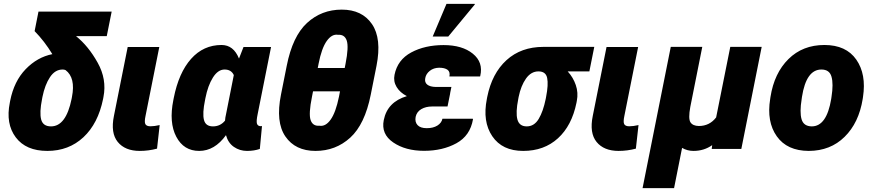

<svg xmlns="http://www.w3.org/2000/svg" viewBox="-20 -771 4504 994"><path d="M244.1 -116.7Q321.8 -116.7 350.6 -258.8L352.5 -269Q372.1 -368.7 319.3 -408.2Q312.5 -411.1 304.2 -411.1Q265.1 -411.1 238.8 -371.6Q212.4 -332 199.7 -269L197.8 -258.8Q183.6 -188 193.1 -152.3Q202.6 -116.7 244.1 -116.7ZM30.8 -239.3 32.7 -249.5Q52.7 -350.6 112.8 -412.8Q172.9 -475.1 251 -490.7Q210 -558.1 159.2 -609.9L179.2 -710.9H558.1L532.7 -584H373.5Q437.5 -532.7 485.6 -446.5Q533.7 -360.4 515.6 -269L513.7 -258.8Q487.8 -131.3 411.9 -60.5Q335.9 10.3 225.1 10.3Q114.3 10.3 61.5 -60.1Q8.8 -130.4 30.8 -239.3Z M806.6 -123.5 793 -1.5Q749 10.3 703.6 10.3Q627.4 10.3 589.6 -36.1Q551.8 -82.5 569.8 -170.9L641.1 -527.8H804.7L733.4 -170.9Q726.6 -139.2 732.7 -128.2Q738.8 -117.2 758.8 -117.2Q778.8 -117.2 806.6 -123.5Z M1145 -146.5Q1146 -162.6 1150.4 -180.7L1190.4 -382.3Q1177.2 -411.1 1142.6 -411.1Q1108.4 -411.1 1082.3 -369.6Q1056.2 -328.1 1043.5 -263.2L1041.5 -252.9Q1027.3 -184.1 1035.9 -150.4Q1044.4 -116.7 1082.5 -116.7Q1120.6 -116.7 1145 -146.5ZM1127 -538.1Q1189 -538.1 1217.3 -467.8L1240.7 -527.8H1383.3L1314 -180.7Q1306.2 -143.6 1310.3 -130.6Q1314.5 -117.7 1330.6 -117.7Q1335 -117.7 1336.4 -119.1L1325.2 0Q1295.9 10.3 1258.8 10.3Q1221.2 10.3 1191.2 -10.3Q1161.1 -30.8 1149.9 -71.3Q1091.3 10.3 1011.2 10.3Q931.2 10.3 892.6 -63.2Q854 -136.7 877.4 -252.9L879.4 -263.2Q905.3 -394.5 969.2 -466.3Q1033.2 -538.1 1127 -538.1Z M1625 -418.9H1764.6L1769 -441.4Q1786.1 -528.3 1775.1 -560.8Q1764.2 -593.3 1730 -590.8Q1698.2 -596.2 1671.6 -558.8Q1645 -521.5 1629.4 -441.4ZM1740.2 -298.3H1600.6L1595.2 -270.5Q1577.1 -181.6 1588.1 -149.4Q1599.1 -117.2 1633.8 -120.1Q1665.5 -114.7 1691.9 -151.9Q1718.3 -189 1734.9 -270.5ZM1434.6 -280.8 1464.4 -430.2Q1494.6 -583.5 1569.6 -652.3Q1644.5 -721.2 1749.5 -721.2Q1854.5 -721.2 1905.8 -646.2Q1957 -571.3 1929.2 -430.2L1899.4 -280.8Q1868.7 -127 1793.2 -58.3Q1717.8 10.3 1613.3 10.3Q1508.8 10.3 1457.5 -64.5Q1406.2 -139.2 1434.6 -280.8Z M2427.7 -493.2Q2482.9 -448.7 2466.3 -377.9L2465.3 -375H2306.6Q2311.5 -398.9 2296.9 -409.7Q2282.2 -420.4 2253.4 -420.4Q2224.6 -419.9 2205.1 -404.3Q2185.5 -388.7 2181.6 -366.7Q2177.2 -344.7 2191.9 -333Q2206.5 -321.3 2236.8 -320.8H2316.9L2310.1 -287.1H2310.5L2296.9 -219.7H2216.8Q2184.6 -219.7 2161.1 -206.1Q2137.7 -192.4 2131.8 -166Q2127 -139.6 2141.6 -123.5Q2156.2 -107.4 2189.5 -107.4Q2222.7 -107.4 2244.6 -121.1Q2266.1 -134.8 2270.5 -156.2H2427.7L2428.7 -153.3Q2414.1 -68.4 2342.8 -29.3Q2271.5 9.8 2175.3 9.8Q2079.1 9.8 2015.6 -33.7Q1952.1 -77.1 1966.8 -149.4Q1985.4 -243.2 2086.4 -273.4Q2050.8 -291.5 2033.2 -320.8Q2015.6 -350.1 2022.5 -383.8Q2038.1 -461.4 2108.9 -499.5Q2179.7 -537.6 2276.4 -537.6Q2373 -537.6 2427.7 -493.2ZM2291.5 -751H2437.5L2438.5 -748.5L2300.8 -582H2220.2Z M2805.2 -258.8 2807.1 -269Q2819.8 -333.5 2812.7 -367.4Q2805.7 -401.4 2767.6 -401.4Q2729.5 -401.4 2703.1 -364.3Q2676.8 -327.1 2665 -269L2663.1 -258.8Q2648.9 -188 2658.7 -152.3Q2668.5 -116.7 2707 -116.7Q2745.6 -116.7 2768.8 -155.3Q2792 -193.8 2805.2 -258.8ZM2500.5 -258.8 2502.4 -269Q2526.9 -391.1 2602.3 -459.7Q2677.7 -528.3 2793.5 -528.3Q2793.5 -527.8 3056.6 -528.3L3031.2 -401.4H2918.9Q2947.3 -370.6 2960.9 -330.8Q2974.6 -291 2966.3 -249L2964.4 -238.8Q2940.4 -120.6 2868.7 -55.2Q2796.9 10.3 2688.5 10.3Q2580.1 10.3 2528.6 -65.7Q2477.1 -141.6 2500.5 -258.8Z M3285.6 -123.5 3272 -1.5Q3228 10.3 3182.6 10.3Q3106.4 10.3 3068.6 -36.1Q3030.8 -82.5 3048.8 -170.9L3120.1 -527.8H3283.7L3212.4 -170.9Q3205.6 -139.2 3211.7 -128.2Q3217.8 -117.2 3237.8 -117.2Q3257.8 -117.2 3285.6 -123.5Z M3598.1 -118.7Q3653.3 -118.7 3687.5 -163.1L3760.7 -528.3H3923.3L3817.9 0H3664.6L3667 -19.5Q3624.5 10.3 3570.3 10.3Q3538.1 10.3 3511.2 -5.4L3469.7 203.1H3306.6L3452.6 -528.3H3615.7L3553.7 -217.3Q3542.5 -156.2 3554.7 -137.7Q3566.9 -119.1 3598.1 -118.7Z M4182.6 -116.7Q4259.8 -116.7 4283.2 -258.8L4284.7 -269Q4295.4 -336.9 4284.7 -374Q4274.4 -411.1 4232.4 -411.1Q4153.8 -411.1 4131.8 -269L4130.4 -258.8Q4119.1 -189.5 4129.9 -153.3Q4140.6 -117.2 4182.6 -116.7ZM4447.8 -269 4446.3 -258.8Q4426.3 -134.8 4352.5 -62.5Q4279.3 9.8 4167 10.3Q4054.7 9.8 4001.5 -65.4Q3948.2 -140.6 3967.3 -258.8L3968.8 -269Q3988.3 -392.6 4062 -465.3Q4135.7 -538.1 4248 -538.1Q4360.4 -538.1 4413.1 -462.4Q4465.8 -386.7 4447.8 -269Z"/></svg>

Font: Roboto-BlackItalic
Style: Italic
Weight: 900
Italic angle: -12°
Designer: Google
Version: Version 1.100141; 2013